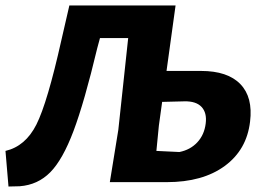

<svg xmlns="http://www.w3.org/2000/svg" viewBox="-23 -665 955 701"><path d="M8 16 -3 -114Q70 -131 110 -210.5Q150 -290 201 -518L230 -644V-645H618L585 -406H711Q808 -406 854.5 -358Q901 -310 890 -221Q878 -118 797.5 -59Q717 0 586 0H378L409 -191L445 -526H342L332 -489Q285 -292 245.5 -187Q206 -82 160.5 -36Q115 10 49 15ZM557 -206 548 -114 632 -110Q672 -118 697.5 -145.5Q723 -173 728 -214Q733 -253 713 -274.5Q693 -296 650 -295L569 -293Z"/></svg>

Font: Alegreya Sans SC ExtraBold
Style: Italic
Weight: 800
Italic angle: -7°
Designer: Juan Pablo del Peral
Foundry: Huerta Tipografica
Version: Version 2.007